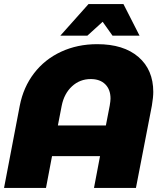

<svg xmlns="http://www.w3.org/2000/svg" viewBox="-23 -932 797 952"><path d="M669 -755H535L486 -824L410 -755H276L416 -912H589ZM737 -476Q737 -450 730 -408L651 0H443L473 -158H235L205 0H-3L75 -408Q93 -500 146 -569Q199 -638 280 -675.5Q361 -713 459 -713Q590 -713 663.5 -649.5Q737 -586 737 -476ZM525 -443Q525 -488 499 -514Q473 -540 427 -540Q373 -540 334 -504Q295 -468 283 -408L264 -310H502L521 -408Q525 -432 525 -443Z"/></svg>

Font: TypoPRO Montserrat Alternates
Style: Italic
Weight: 800
Italic angle: -11.3°
Designer: Julieta Ulanovsky
Foundry: Julieta Ulanovsky
Version: Version 6.001